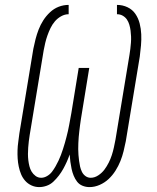

<svg xmlns="http://www.w3.org/2000/svg" viewBox="-20 -755 640 783"><path d="M345 8Q330 8 316.5 2.5Q303 -3 294.5 -14Q286 -25 280.5 -38.5Q275 -52 272 -66Q269 -80 267 -95Q265 -110 264 -125Q259 -110 252.5 -95.5Q246 -81 238 -66.5Q230 -52 220 -39Q210 -26 198 -14.5Q186 -3 170.5 2.5Q155 8 140 8Q123 8 108 1Q93 -6 82.5 -18Q72 -30 66 -44.5Q60 -59 56.5 -75.5Q53 -92 52 -108.5Q51 -125 51.5 -142Q52 -159 54.5 -176.5Q57 -194 59 -211L116 -556Q120 -576 125 -595.5Q130 -615 137.5 -634.5Q145 -654 156.5 -672Q168 -690 184 -705Q200 -720 219.5 -727.5Q239 -735 260 -735V-697Q244 -697 229 -688.5Q214 -680 203.5 -667.5Q193 -655 186 -640.5Q179 -626 173.5 -610.5Q168 -595 164.5 -580Q161 -565 158 -549L101 -204Q99 -192 97.5 -179Q96 -166 95 -153Q94 -140 94 -127Q94 -114 95.5 -101.5Q97 -89 100 -77Q103 -65 109 -55Q115 -45 125 -37.5Q135 -30 148 -30Q160 -30 172 -37Q184 -44 192 -54.5Q200 -65 206.5 -76.5Q213 -88 218.5 -99.5Q224 -111 228.5 -123Q233 -135 237 -147.5Q241 -160 244.5 -172Q248 -184 251 -196Q254 -208 257 -220.5Q260 -233 262 -245Q264 -257 266.5 -269.5Q269 -282 271 -294L301 -478H344L314 -294Q312 -282 310 -269.5Q308 -257 306.5 -245Q305 -233 303.5 -220.5Q302 -208 301 -196Q300 -184 299.5 -171.5Q299 -159 299 -147Q299 -135 300 -123Q301 -111 302.5 -99Q304 -87 306.5 -76Q309 -65 314 -54.5Q319 -44 328.5 -37Q338 -30 350 -30Q366 -30 381 -40Q396 -50 406 -63.5Q416 -77 423.5 -92Q431 -107 436 -122.5Q441 -138 444.5 -154Q448 -170 451 -186L508 -531Q510 -543 511.5 -555.5Q513 -568 514 -581Q515 -594 514.5 -606Q514 -618 512.5 -630Q511 -642 507.5 -654Q504 -666 497.5 -675.5Q491 -685 480.5 -691Q470 -697 457 -697V-735Q480 -735 500 -725.5Q520 -716 532 -698.5Q544 -681 549.5 -659.5Q555 -638 556 -615.5Q557 -593 555 -570Q553 -547 550 -524L493 -179Q489 -159 484 -138.5Q479 -118 471 -98Q463 -78 451 -59Q439 -40 423 -25Q407 -10 386.5 -1Q366 8 345 8Z"/></svg>

Font: Iosevka Curly Slab XLtExObl
Style: Regular
Weight: 200
Width: 7
Italic angle: -9°
Monospace: yes
Designer: Belleve Invis
Foundry: Belleve Invis
Version: Version 11.0.0; ttfautohint (v1.8.3)